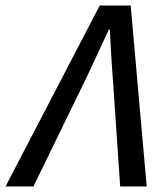

<svg xmlns="http://www.w3.org/2000/svg" viewBox="-76 -675 592 695"><path d="M-56 0 285 -655H397L455 0H359L335 -353Q331 -406 327.5 -460Q324 -514 322 -568H318Q293 -515 268 -460.5Q243 -406 217 -353L45 0Z"/></svg>

Font: Source Sans 3 ExtraLight Medium
Style: Italic
Weight: 500
Italic angle: -11°
Version: Version 3.052;hotconv 1.1.0;makeotfexe 2.6.0